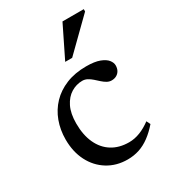

<svg xmlns="http://www.w3.org/2000/svg" viewBox="-171 -770 778 871"><g transform="rotate(-30 218.5 -335.0)"><path d="M286 -450.5Q330.5 -450.5 356.5 -440.5Q382.5 -430.5 393.8 -416Q405 -401.5 405 -387.5Q405 -372.5 399 -361.2Q393 -350 381.8 -343.5Q370.5 -337 355.5 -337Q343 -337 331.5 -343.5Q320 -350 309 -360Q298 -370 287 -379.8Q276 -389.5 264 -396Q252 -402.5 238 -402.5Q207 -402.5 179.5 -385.8Q152 -369 135 -334.8Q118 -300.5 118 -248Q118 -188 138 -144.5Q158 -101 195.2 -77.8Q232.5 -54.5 284 -54.5Q313 -54.5 341.8 -65.8Q370.5 -77 398.5 -98L408.5 -78Q383 -48.5 356.2 -28.8Q329.5 -9 300.8 0.5Q272 10 239.5 10Q181 10 135.8 -18Q90.5 -46 65.2 -95.5Q40 -145 40 -209Q40 -259.5 56.2 -303.5Q72.5 -347.5 103.8 -380.2Q135 -413 181 -431.8Q227 -450.5 286 -450.5ZM214.5 -515.5 295.5 -680.5H407V-668.5L251 -515.5Z"/></g></svg>

Font: Newsreader 16pt 16pt
Style: Regular
Weight: 400
Version: Version 1.003